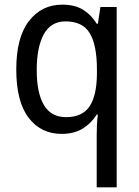

<svg xmlns="http://www.w3.org/2000/svg" viewBox="-20 -659 599 826"><path d="M396 -79Q396 -97 397 -120.5Q398 -144 401 -166H396Q373 -129 336 -106Q299 -83 245 -83Q156 -83 103 -152.5Q50 -222 50 -360Q50 -498 104.5 -568.5Q159 -639 248 -639Q302 -639 337.5 -617Q373 -595 396 -557H401L412 -629H482V147H396ZM264 -155Q334 -155 365 -201Q396 -247 397 -340V-360Q397 -464 366.5 -515.5Q336 -567 262 -567Q199 -567 168.5 -511.5Q138 -456 138 -358Q138 -259 169 -207Q200 -155 264 -155Z"/></svg>

Font: Noto Sans Kannada UI SemiCondensed
Style: Regular
Weight: 400
Width: 4
Designer: Jelle Bosma - Monotype Design Team
Foundry: Monotype Imaging Inc.
Version: Version 2.005; ttfautohint (v1.8.4.7-5d5b)